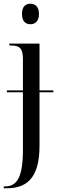

<svg xmlns="http://www.w3.org/2000/svg" viewBox="-26 -770 315 1030"><path d="M137 -640C161 -640 183 -655 183 -695C183 -736 161 -750 137 -750C112 -750 92 -736 92 -695C92 -655 112 -640 137 -640ZM-6 240H9C111 240 186 193 186 12V-275H260V-285H186V-536H24V-526H31C79 -526 97 -512 97 -452V-285H11V-275H97V33C97 187 62 230 1 230H-6Z"/></svg>

Font: Noto Serif Display Condensed
Style: Regular
Weight: 400
Width: 3
Designer: Monotype Design Team
Foundry: Monotype Imaging Inc.
Version: Version 2.009